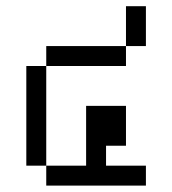

<svg xmlns="http://www.w3.org/2000/svg" viewBox="-20 -582 540 602"><path d="M437.5 0V-62.5H312.5V-125H375Q375 -125 375 -250H250V-62.5H125V0ZM125 -62.5V-375H62.5V-62.5ZM125 -375H375V-437.5H125ZM375 -437.5H437.5Q437.5 -437.5 437.5 -562.5H375Q375 -562.5 375 -437.5Z"/></svg>

Font: UnifontExMono
Style: Regular
Weight: 500
Version: Version 15.0.06